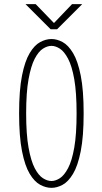

<svg xmlns="http://www.w3.org/2000/svg" viewBox="-20 -894 490 925"><path d="M228 11Q201 11 173.5 -3.8Q146 -18.5 123 -56.8Q100 -95 86 -165.8Q72 -236.5 72 -348Q72 -459.5 86 -529.8Q100 -600 123 -638.2Q146 -676.5 173.5 -691.2Q201 -706 228 -706Q254.5 -706 281.8 -691.2Q309 -676.5 332 -638.2Q355 -600 369 -529.8Q383 -459.5 383 -348Q383 -236.5 369 -165.8Q355 -95 332 -56.8Q309 -18.5 281.8 -3.8Q254.5 11 228 11ZM228 -22Q247.5 -22 268.5 -35.5Q289.5 -49 308 -84Q326.5 -119 337.8 -183Q349 -247 349 -348Q349 -448.5 337.8 -512.2Q326.5 -576 308 -611Q289.5 -646 268.5 -659.5Q247.5 -673 228 -673Q208 -673 186.8 -659.5Q165.5 -646 147.2 -611Q129 -576 117.5 -512.2Q106 -448.5 106 -348Q106 -247 117.5 -183Q129 -119 147.2 -84Q165.5 -49 186.8 -35.5Q208 -22 228 -22ZM376 -874 255 -753H224L103 -874H152L240 -783L327 -874Z"/></svg>

Font: League Mono Thin Condensed
Style: Regular
Weight: 100
Width: 1
Designer: Tyler Finck
Foundry: The League of Moveable Type / Tyler Finck
Version: Version 2.300;RELEASE